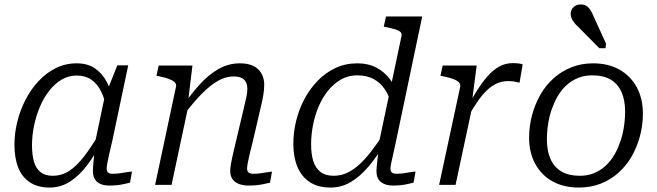

<svg xmlns="http://www.w3.org/2000/svg" viewBox="-20 -832 2957 864"><path d="M490 -376 461 -337Q452 -386 435 -420.5Q418 -455 391 -473.5Q364 -492 325 -492Q288 -492 257 -473.5Q226 -455 201 -423Q176 -391 159 -350Q142 -309 133 -265Q124 -221 124 -178Q124 -135 133 -104Q142 -73 163 -57Q184 -41 217 -41Q258 -41 291.5 -63Q325 -85 357.5 -127Q390 -169 426 -230L441 -200Q409 -137 372.5 -89Q336 -41 294.5 -14.5Q253 12 203 12Q150 12 114.5 -11.5Q79 -35 62 -78Q45 -121 45 -181Q45 -231 57.5 -283Q70 -335 94.5 -382.5Q119 -430 153.5 -467Q188 -504 231 -525.5Q274 -547 325 -547Q374 -547 407 -524.5Q440 -502 460.5 -463.5Q481 -425 490 -376ZM557 -538 486 -201Q477 -163 471 -137Q465 -111 462.5 -95.5Q460 -80 460 -73Q460 -61 466.5 -55.5Q473 -50 487 -50Q511 -50 534 -54.5Q557 -59 574 -60L565 -10Q552 -7 536.5 -3.5Q521 0 505 1.5Q489 3 471 3Q449 3 432.5 -4Q416 -11 407 -25.5Q398 -40 398 -62Q398 -74 400.5 -102.5Q403 -131 408 -165L402 -163L453 -406L458 -413L508 -538Z M678 0H752L831 -371L827 -381L846 -537H694L684 -491L695 -489Q720 -484 738 -477.5Q756 -471 765.5 -462.5Q775 -454 772 -442ZM1117 -193 1154 -352Q1161 -380 1165 -404.5Q1169 -429 1169 -450Q1169 -494 1141.5 -520.5Q1114 -547 1059 -547Q1008 -547 962.5 -521Q917 -495 875.5 -448.5Q834 -402 793 -342L806 -313Q848 -369 886 -408Q924 -447 959.5 -467.5Q995 -488 1031 -488Q1064 -488 1078.5 -473.5Q1093 -459 1093 -433Q1093 -417 1089.5 -399Q1086 -381 1079 -353L1044 -205Q1034 -164 1028 -137.5Q1022 -111 1019 -93.5Q1016 -76 1016 -62Q1016 -40 1026.5 -25.5Q1037 -11 1055.5 -4Q1074 3 1099 3Q1116 3 1133 1.5Q1150 0 1166 -3.5Q1182 -7 1195 -10L1204 -60Q1194 -59 1180 -56.5Q1166 -54 1150.5 -52Q1135 -50 1119 -50Q1106 -50 1099 -55.5Q1092 -61 1092 -73Q1092 -82 1094.5 -96.5Q1097 -111 1102.5 -134.5Q1108 -158 1117 -193Z M1468 12Q1411 12 1374 -12.5Q1337 -37 1318.5 -81Q1300 -125 1300 -185Q1300 -236 1312.5 -287.5Q1325 -339 1349.5 -385.5Q1374 -432 1409.5 -468.5Q1445 -505 1489.5 -526Q1534 -547 1588 -547Q1637 -547 1674 -527.5Q1711 -508 1736 -474Q1761 -440 1775 -395L1743 -356Q1733 -398 1712.5 -429Q1692 -460 1661 -476.5Q1630 -493 1588 -493Q1548 -493 1515 -474.5Q1482 -456 1456.5 -424.5Q1431 -393 1414 -353Q1397 -313 1388.5 -269Q1380 -225 1380 -182Q1380 -138 1390 -106.5Q1400 -75 1422.5 -58Q1445 -41 1481 -41Q1513 -41 1540.5 -53.5Q1568 -66 1594.5 -89.5Q1621 -113 1647.5 -147Q1674 -181 1702 -224L1715 -192Q1679 -131 1640.5 -85Q1602 -39 1559.5 -13.5Q1517 12 1468 12ZM1747 3Q1714 3 1694 -13Q1674 -29 1674 -62Q1674 -70 1675.5 -84.5Q1677 -99 1679 -118Q1681 -137 1684 -158L1679 -160L1786 -666Q1790 -680 1782.5 -687.5Q1775 -695 1758.5 -700Q1742 -705 1717 -710L1707 -712L1717 -758H1880L1763 -201Q1755 -162 1749 -136.5Q1743 -111 1740 -96Q1737 -81 1737 -73Q1737 -61 1743.5 -55.5Q1750 -50 1764 -50Q1788 -50 1811 -54.5Q1834 -59 1850 -60L1841 -10Q1828 -7 1813 -3.5Q1798 0 1781.5 1.5Q1765 3 1747 3Z M1956 0H2030L2110 -374L2104 -375L2125 -537H1972L1962 -491L1973 -489Q1998 -484 2016.5 -477.5Q2035 -471 2044 -462.5Q2053 -454 2051 -442ZM2332 -542Q2329 -544 2316.5 -546Q2304 -548 2288 -548Q2255 -548 2227.5 -533Q2200 -518 2175 -490Q2150 -462 2125 -422Q2100 -382 2071 -331L2087 -308Q2110 -348 2131 -378Q2152 -408 2173 -427.5Q2194 -447 2217 -457Q2240 -467 2267 -467Q2282 -467 2294.5 -465Q2307 -463 2318 -460Z M2765 -178Q2775 -202 2781 -227Q2787 -252 2790 -278.5Q2793 -305 2793 -329Q2793 -382 2776.5 -418.5Q2760 -455 2727.5 -474Q2695 -493 2645 -493Q2612 -493 2584.5 -482.5Q2557 -472 2535 -453.5Q2513 -435 2496.5 -410Q2480 -385 2469 -356Q2459 -333 2453 -307.5Q2447 -282 2444 -256Q2441 -230 2441 -205Q2441 -153 2457.5 -116Q2474 -79 2507 -60Q2540 -41 2589 -41Q2622 -41 2649.5 -51.5Q2677 -62 2699 -80.5Q2721 -99 2737.5 -124Q2754 -149 2765 -178ZM2361 -212Q2361 -264 2374 -313Q2387 -362 2411 -404.5Q2435 -447 2470.5 -479Q2506 -511 2551 -529Q2596 -547 2649 -547Q2717 -547 2767 -519Q2817 -491 2845 -440Q2873 -389 2873 -321Q2873 -269 2860 -220Q2847 -171 2823 -129Q2799 -87 2763.5 -55Q2728 -23 2683 -5.5Q2638 12 2585 12Q2517 12 2467 -15.5Q2417 -43 2389 -94Q2361 -145 2361 -212ZM2654 -752Q2646 -772 2638 -785Q2630 -798 2619.5 -805Q2609 -812 2593 -812Q2573 -812 2560.5 -799.5Q2548 -787 2548 -769Q2548 -759 2552.5 -749Q2557 -739 2564 -730Q2571 -721 2581 -712L2677 -615H2705L2707 -636Z"/></svg>

Font: Roboto Serif Light
Style: Italic
Weight: 300
Italic angle: -10°
Version: Version 1.007